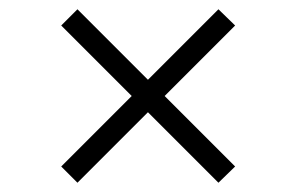

<svg xmlns="http://www.w3.org/2000/svg" viewBox="-20 -537 640 414"><path d="M147 -143 299 -295 451 -143 487 -178 335 -330 487 -482 451 -517 299 -365 147 -517 112 -482 264 -330 112 -178Z"/></svg>

Font: JetBrains Mono Thin
Style: Regular
Weight: 100
Monospace: yes
Designer: Philipp Nurullin, Konstantin Bulenkov
Foundry: JetBrains
Version: Version 2.305